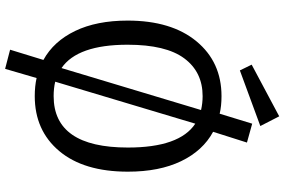

<svg xmlns="http://www.w3.org/2000/svg" viewBox="-196 -764 1085 732"><g transform="rotate(90 346.0 -397.5)"><path d="M346 -60Q542 -60 542 -343Q542 -540 451 -600L291 -66Q316 -60 346 -60ZM150 -342Q150 -151 239 -90L399 -622Q373 -628 346 -628Q254 -628 202 -558Q150 -488 150 -342ZM523 -797 482 -668Q554 -629 594 -546Q634 -463 634 -343Q634 -175 555.5 -81.5Q477 12 346 12Q308 12 277 5L242 125L169 106L208 -21Q137 -60 97.5 -142Q58 -224 58 -342Q58 -509 137 -604.5Q216 -700 346 -700Q384 -700 413 -693L451 -817ZM248 -770 226 -815 423 -920 460 -848Z"/></g></svg>

Font: FiraSans
Style: Regular
Weight: 350
Designer: Carrois Corporate & Edenspiekermann AG
Foundry: Carrois Corporate GbR & Edenspiekermann AG
Version: Version 3.106;PS 003.106;hotconv 1.0.70;makeotf.lib2.5.58329